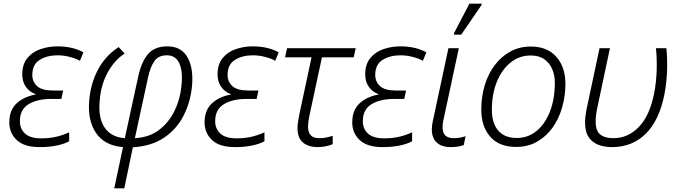

<svg xmlns="http://www.w3.org/2000/svg" viewBox="-20 -796 3713 1052"><path d="M197 10Q113 10 72 -28.5Q31 -67 31 -125Q31 -193 71.5 -230Q112 -267 175 -278V-280Q142 -292 122 -320Q102 -348 102 -388Q102 -444 130 -478Q158 -512 202.5 -527Q247 -542 294 -542Q379 -542 437 -509L418 -463Q397 -475 363 -484Q329 -493 296 -493Q238 -493 197.5 -468Q157 -443 157 -385Q157 -348 183.5 -324Q210 -300 271 -300H326L316 -254H261Q184 -254 136.5 -225Q89 -196 89 -132Q89 -90 117.5 -64Q146 -38 205 -38Q251 -38 287.5 -46.5Q324 -55 359 -71V-22Q334 -8 293 1Q252 10 197 10Z M606 236 654 10Q553 2 506 -67.5Q459 -137 469 -247Q477 -341 518 -416.5Q559 -492 630 -538L663 -503Q606 -465 570 -399Q534 -333 527 -252Q516 -154 552 -99Q588 -44 664 -39L737 -375Q754 -455 790 -498.5Q826 -542 897 -542Q973 -542 1007 -482.5Q1041 -423 1032 -325Q1024 -238 986.5 -163.5Q949 -89 879.5 -42Q810 5 708 11L661 236ZM719 -39Q798 -43 852 -84.5Q906 -126 936.5 -189Q967 -252 974 -324Q983 -403 963 -448Q943 -493 894 -493Q848 -493 825.5 -460.5Q803 -428 791 -371Z M1267 10Q1183 10 1142 -28.5Q1101 -67 1101 -125Q1101 -193 1141.5 -230Q1182 -267 1245 -278V-280Q1212 -292 1192 -320Q1172 -348 1172 -388Q1172 -444 1200 -478Q1228 -512 1272.5 -527Q1317 -542 1364 -542Q1449 -542 1507 -509L1488 -463Q1467 -475 1433 -484Q1399 -493 1366 -493Q1308 -493 1267.5 -468Q1227 -443 1227 -385Q1227 -348 1253.5 -324Q1280 -300 1341 -300H1396L1386 -254H1331Q1254 -254 1206.5 -225Q1159 -196 1159 -132Q1159 -90 1187.5 -64Q1216 -38 1275 -38Q1321 -38 1357.5 -46.5Q1394 -55 1429 -71V-22Q1404 -8 1363 1Q1322 10 1267 10Z M1722 10Q1670 10 1640 -15Q1610 -40 1610 -95Q1610 -110 1613 -129.5Q1616 -149 1620 -169L1687 -482H1542L1553 -532H1929L1918 -482H1744L1677 -170Q1668 -130 1668 -101Q1668 -72 1682 -55.5Q1696 -39 1729 -39Q1750 -39 1767.5 -42.5Q1785 -46 1803 -52V-6Q1789 0 1767 5Q1745 10 1722 10Z M2076 10Q1992 10 1951 -28.5Q1910 -67 1910 -125Q1910 -193 1950.5 -230Q1991 -267 2054 -278V-280Q2021 -292 2001 -320Q1981 -348 1981 -388Q1981 -444 2009 -478Q2037 -512 2081.5 -527Q2126 -542 2173 -542Q2258 -542 2316 -509L2297 -463Q2276 -475 2242 -484Q2208 -493 2175 -493Q2117 -493 2076.5 -468Q2036 -443 2036 -385Q2036 -348 2062.5 -324Q2089 -300 2150 -300H2205L2195 -254H2140Q2063 -254 2015.5 -225Q1968 -196 1968 -132Q1968 -90 1996.5 -64Q2025 -38 2084 -38Q2130 -38 2166.5 -46.5Q2203 -55 2238 -71V-22Q2213 -8 2172 1Q2131 10 2076 10Z M2450 10Q2400 10 2373 -15Q2346 -40 2346 -87Q2346 -107 2351 -130L2437 -532H2494L2408 -131Q2405 -114 2405 -98Q2405 -39 2465 -39Q2501 -39 2531 -50L2521 -1Q2507 4 2489.5 7Q2472 10 2450 10ZM2467 -606 2468 -615 2552 -776H2620L2618 -768L2507 -606Z M2808 9Q2715 9 2666 -47Q2617 -103 2617 -195Q2617 -265 2635.5 -327.5Q2654 -390 2690 -438Q2726 -486 2776 -513.5Q2826 -541 2889 -541Q2979 -541 3028.5 -484.5Q3078 -428 3078 -337Q3078 -271 3060.5 -209Q3043 -147 3008.5 -98Q2974 -49 2923.5 -20Q2873 9 2808 9ZM2812 -40Q2873 -40 2920 -78.5Q2967 -117 2993.5 -185.5Q3020 -254 3020 -343Q3020 -383 3006 -416.5Q2992 -450 2963 -471Q2934 -492 2888 -492Q2825 -492 2777 -453Q2729 -414 2702 -347Q2675 -280 2675 -194Q2675 -122 2709.5 -81Q2744 -40 2812 -40Z M3334 10Q3246 10 3208.5 -40Q3171 -90 3195 -203L3265 -532H3322L3253 -207Q3234 -116 3254 -77.5Q3274 -39 3342 -39Q3421 -39 3480.5 -100.5Q3540 -162 3564 -284Q3576 -345 3578 -411.5Q3580 -478 3574 -532H3631Q3637 -478 3635 -412.5Q3633 -347 3621 -282Q3593 -137 3518.5 -63.5Q3444 10 3334 10Z"/></svg>

Font: Noto Sans Light
Style: Italic
Weight: 300
Italic angle: -12°
Designer: Monotype Design Team
Foundry: Monotype Imaging Inc.
Version: Version 2.013; ttfautohint (v1.8.4.7-5d5b)